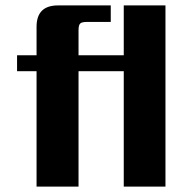

<svg xmlns="http://www.w3.org/2000/svg" viewBox="-20 -689 708 709"><path d="M437 -669H591V0H437V-426H270V0H115V-426H43V-485H115V-590Q115 -669 194 -669H389V-608H301Q282 -608 276 -602Q270 -596 270 -577V-485H437Z"/></svg>

Font: Sarpanch
Style: Bold
Weight: 700
Designer: Manushi Parikh (Devanagari and Latin), Jyotish Sonowal (Devanagari)
Foundry: Indian Type Foundry
Version: Version 2.004;PS 1.0;hotconv 1.0.78;makeotf.lib2.5.61930; tt